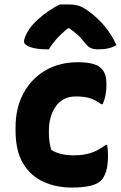

<svg xmlns="http://www.w3.org/2000/svg" viewBox="-20 -832 544 864"><path d="M331 -552Q408 -552 435 -525Q447 -513 453 -497Q459 -481 459 -451Q459 -400 442 -363H436Q408 -383 383.5 -390.5Q359 -398 321 -398Q263 -398 231.5 -354Q200 -310 200 -243V-232Q200 -192 211 -157Q233 -144 258 -138.5Q283 -133 311 -133Q355 -133 388 -143.5Q421 -154 456 -180H462Q466 -160 466 -130Q466 -51 434 -19Q403 12 302 12Q233 12 175.5 -14Q118 -40 84 -96.5Q50 -153 50 -245V-259Q50 -346 85.5 -412Q121 -478 184 -515Q247 -552 331 -552ZM250 -812H286Q315 -812 334.5 -806Q354 -800 382 -779Q419 -752 450 -715.5Q481 -679 504 -629Q487 -619 467.5 -614.5Q448 -610 422 -610Q399 -610 386 -617Q373 -624 356 -646Q346 -660 331.5 -673.5Q317 -687 291 -705H286Q252 -677 232 -654Q212 -631 200 -610H194Q143 -610 115.5 -620.5Q88 -631 88 -645Q88 -664 111 -700Q126 -722 150 -744Q174 -766 201 -784Q228 -802 250 -812Z"/></svg>

Font: Recursive Sn Csl St XBd
Style: Regular
Weight: 800
Version: Version 1.085;hotconv 1.1.0;makeotfexe 2.6.0; ttfautohint (v